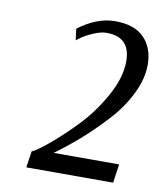

<svg xmlns="http://www.w3.org/2000/svg" viewBox="-66 -812 534 636"><g transform="rotate(10 201.0 -494.0)"><path d="M357 -230H65L73 -285Q87 -290 126.5 -322.5Q166 -355 212.5 -403Q259 -451 294.5 -514.5Q330 -578 330 -633Q330 -715 250 -715Q231 -715 206.5 -704.5Q182 -694 168 -684L153 -673L148 -711Q210 -758 271 -758Q337 -758 369.5 -724Q402 -690 402 -634Q402 -586 376 -534Q350 -482 307 -436Q264 -390 225.5 -356.5Q187 -323 146 -293H366Z"/></g></svg>

Font: Arsenal
Style: Italic
Weight: 400
Italic angle: -9.10001°
Designer: Andrij Shevchenko
Foundry: Stairsfor
Version: Version 2.001;PS 002.001;hotconv 1.0.88;makeotf.lib2.5.64775